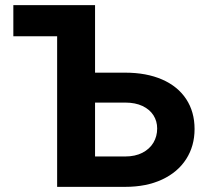

<svg xmlns="http://www.w3.org/2000/svg" viewBox="-20 -727 814 747"><path d="M349.8 -585.8H31.9V-707H349.8ZM737 -225Q737 -159.1 704.4 -108.1Q671.8 -57.2 610.8 -28.6Q549.8 0 466.8 0H202.3V-707H349.8V-118.2H466.8Q506.1 -118.2 534.3 -132.8Q562.4 -147.4 577 -172.1Q591.5 -196.8 591.5 -227Q591.5 -255.6 577 -278.5Q562.4 -301.3 534.5 -314.6Q506.5 -327.9 466.8 -327.9H297V-444.3H466.8Q549.8 -444.3 610.8 -417.7Q671.8 -391 704.4 -341.5Q737 -291.9 737 -225Z"/></svg>

Font: WEMIX Pretendard Variable
Style: Regular
Weight: 400
Designer: Base glyphs from Inter by Rasmus Andersson; Hangeul glyphs from Noto Sans CJK(Source Han Sans) by Jang Soo-young and Kan
Foundry: Kil Hyung-jin
Version: Version 1.000;Glyphs 3.2 (3208)